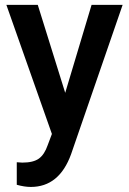

<svg xmlns="http://www.w3.org/2000/svg" viewBox="-20 -548 527 782"><path d="M245.6 -169.9 353 -528.3H479.5L269.5 80.1Q221.2 213.4 105.5 213.4Q79.6 213.4 48.3 204.6V112.8L70.8 114.3Q115.7 114.3 138.4 97.9Q161.1 81.5 174.3 43L191.4 -2.4L5.9 -528.3H133.8Z"/></svg>

Font: RobotoDraft Medium
Style: Regular
Weight: 500
Version: Version 2.001152; 2014